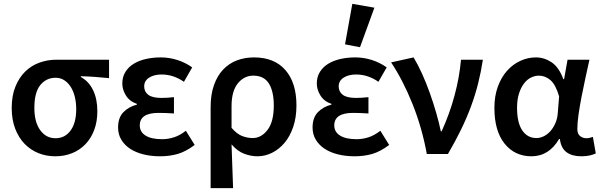

<svg xmlns="http://www.w3.org/2000/svg" viewBox="-20 -802 3132 1000"><path d="M268 12Q221 12 180 -4.5Q139 -21 108 -53Q77 -85 59 -132Q41 -179 41 -240Q41 -304 60.5 -351.5Q80 -399 112 -430Q144 -461 186 -476Q228 -491 273 -491H548V-395Q507 -399 474 -401.5Q441 -404 401 -405V-401Q443 -378 465 -332Q487 -286 487 -223Q487 -168 470.5 -124.5Q454 -81 424.5 -50.5Q395 -20 355 -4Q315 12 268 12ZM269 -82Q318 -82 347.5 -122Q377 -162 377 -234Q377 -267 370 -296.5Q363 -326 349 -348.5Q335 -371 315 -384Q295 -397 270 -397Q221 -397 190 -359Q159 -321 159 -240Q159 -166 189.5 -124Q220 -82 269 -82Z M814 12Q767 12 727 2Q687 -8 658 -27Q629 -46 612 -74Q595 -102 595 -138Q595 -189 622.5 -217.5Q650 -246 693 -257V-261Q655 -274 636 -304.5Q617 -335 617 -367Q617 -402 633.5 -428Q650 -454 677.5 -470.5Q705 -487 741 -495Q777 -503 817 -503Q862 -503 904 -489.5Q946 -476 981 -451L938 -376Q883 -414 822 -414Q782 -414 756.5 -397.5Q731 -381 731 -352Q731 -324 752.5 -308Q774 -292 821 -292Q836 -292 852 -293Q868 -294 886 -296V-211Q844 -214 806 -214Q708 -214 708 -149Q708 -115 738 -96Q768 -77 825 -77Q854 -77 885 -86.5Q916 -96 948 -121L994 -47Q947 -12 905 0Q863 12 814 12Z M1077 178V-243Q1077 -310 1094.5 -359Q1112 -408 1142.5 -440Q1173 -472 1214 -487.5Q1255 -503 1303 -503Q1409 -503 1466.5 -437Q1524 -371 1524 -253Q1524 -190 1507 -140.5Q1490 -91 1461.5 -57.5Q1433 -24 1396.5 -6Q1360 12 1321 12Q1286 12 1251 -1.5Q1216 -15 1186 -50Q1188 12 1190 65Q1192 118 1194 178ZM1296 -83Q1341 -83 1373.5 -125.5Q1406 -168 1406 -252Q1406 -326 1380.5 -367Q1355 -408 1299 -408Q1251 -408 1218.5 -367.5Q1186 -327 1186 -249V-136Q1215 -103 1242.5 -93Q1270 -83 1296 -83Z M1827 12Q1780 12 1740 2Q1700 -8 1671 -27Q1642 -46 1625 -74Q1608 -102 1608 -138Q1608 -189 1635.5 -217.5Q1663 -246 1706 -257V-261Q1668 -274 1649 -304.5Q1630 -335 1630 -367Q1630 -402 1646.5 -428Q1663 -454 1690.5 -470.5Q1718 -487 1754 -495Q1790 -503 1830 -503Q1875 -503 1917 -489.5Q1959 -476 1994 -451L1951 -376Q1896 -414 1835 -414Q1795 -414 1769.5 -397.5Q1744 -381 1744 -352Q1744 -324 1765.5 -308Q1787 -292 1834 -292Q1849 -292 1865 -293Q1881 -294 1899 -296V-211Q1857 -214 1819 -214Q1721 -214 1721 -149Q1721 -115 1751 -96Q1781 -77 1838 -77Q1867 -77 1898 -86.5Q1929 -96 1961 -121L2007 -47Q1960 -12 1918 0Q1876 12 1827 12ZM1777 -571 1815 -782 1930 -762 1855 -556Z M2203 0Q2178 -137 2128.5 -260.5Q2079 -384 2017 -477L2134 -503Q2156 -467 2178 -418.5Q2200 -370 2218.5 -318Q2237 -266 2252 -214Q2267 -162 2276 -118H2280Q2321 -207 2347 -303Q2373 -399 2381 -491H2495Q2485 -426 2470 -366.5Q2455 -307 2433 -247.5Q2411 -188 2381.5 -127.5Q2352 -67 2313 0Z M2748 12Q2661 12 2608 -54Q2555 -120 2555 -240Q2555 -302 2573 -351Q2591 -400 2621 -433.5Q2651 -467 2690 -485Q2729 -503 2771 -503Q2815 -503 2853 -477.5Q2891 -452 2914 -390H2918L2936 -491H3050Q3040 -446 3029 -395.5Q3018 -345 3008.5 -296Q2999 -247 2993 -204Q2987 -161 2987 -130Q2987 -105 3001 -93.5Q3015 -82 3035 -82Q3049 -82 3068 -89L3083 -3Q3071 3 3052.5 7.5Q3034 12 3008 12Q2960 12 2931 -9Q2902 -30 2896 -78H2892Q2839 12 2748 12ZM2774 -83Q2794 -83 2813.5 -93Q2833 -103 2848 -120.5Q2863 -138 2873 -161.5Q2883 -185 2885 -212L2892 -300Q2874 -362 2846.5 -385Q2819 -408 2787 -408Q2766 -408 2745.5 -398Q2725 -388 2709 -367Q2693 -346 2683 -314.5Q2673 -283 2673 -241Q2673 -163 2700 -123Q2727 -83 2774 -83Z"/></svg>

Font: Giro Sans Semibold
Style: Regular
Weight: 600
Designer: Paul D. Hunt
Foundry: Adobe Systems Incorporated
Version: Version 1.000;PS 1.0;hotconv 1.0.88;makeotf.lib2.5.647800